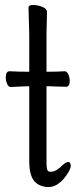

<svg xmlns="http://www.w3.org/2000/svg" viewBox="-20 -727 303 768"><path d="M166 -440H168Q210 -440 238 -442H239Q247 -442 253 -430Q259 -418 259 -404Q259 -380 244 -380L201 -381Q190 -382 168 -382H166V-78Q166 -51 171 -44Q175 -40 183 -40H185Q206 -41 232 -68Q244 -79 253.5 -79Q263 -79 263 -63Q263 -47 236 -13Q206 21 176 21H166Q132 17 115 -5Q98 -29 97 -75V-382H91L65 -381L24 -379H23Q14 -379 8.5 -391.5Q3 -404 3 -418Q3 -442 19 -442Q55 -440 91 -440H97V-590L94 -697Q94 -707 112.5 -707Q131 -707 149.5 -699.5Q168 -692 168 -679L166 -590Z"/></svg>

Font: QiushuiShotai
Style: Regular
Weight: 600
Designer: Fontworks Inc.
Foundry: Fontworks Inc.
Version: Version 1.250